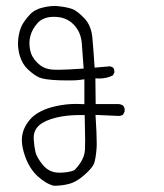

<svg xmlns="http://www.w3.org/2000/svg" viewBox="-20 -486 540 631"><path d="M254.9 -260.7Q196.8 -256.8 176.8 -256.8Q169.9 -256.8 163.1 -256.8Q139.6 -256.8 123.5 -264.6Q111.8 -270.5 101.6 -280.8Q83 -299.3 78.6 -323.7Q76.7 -334.5 76.7 -345.7Q76.7 -356.9 80.1 -368.7Q85.4 -389.6 103.5 -410.2Q122.1 -430.7 157.2 -430.7Q196.8 -430.7 220.7 -406.7L224.1 -403.3Q246.6 -378.4 249 -341.8ZM174.8 81.5Q141.6 81.5 120.6 55.7Q100.6 31.2 96.4 13.2Q92.3 -4.9 90.8 -29.3Q90.8 -31.2 90.8 -33.7Q90.8 -58.6 109.4 -74.7Q127.9 -90.8 167 -100.1Q201.2 -107.9 241.2 -107.9Q245.6 -107.9 258.3 -107.9Q259.8 -50.3 259.8 -27.8Q259.8 -5.4 259.3 5.6Q258.8 16.6 254.9 27.8Q247.1 50.3 224.6 73.2Q206.1 81.5 174.8 81.5ZM159.7 -466.3Q141.6 -466.3 121.6 -461.4Q94.2 -455.6 77.6 -437.5Q60.5 -418.9 52 -402.6Q43.5 -386.2 40 -358.9Q39.1 -351.1 39.1 -343.8Q39.1 -323.7 44.9 -303.2Q53.2 -274.9 72.5 -257.1Q91.8 -239.3 108.4 -231.7Q125 -224.1 172.9 -222.2Q189 -221.7 199.2 -221.7Q209.5 -221.7 222.2 -221.9Q234.9 -222.2 248 -224.1L257.3 -225.6V-143.6Q239.7 -144.5 231 -144.5Q222.2 -144.5 209.7 -143.8Q197.3 -143.1 180.7 -140.4Q164.1 -137.7 148.4 -133.3Q101.6 -119.6 79.1 -93.8Q51.8 -62 51.8 -25.9Q51.8 -2 63 29.3Q77.6 69.3 104.5 93.8Q131.3 118.2 157.2 124.5Q184.1 124.5 207.5 118.2Q236.8 110.4 270 77.1Q285.2 61.5 289.1 51.3Q294.4 36.1 296.9 7.3Q297.9 -2.4 297.9 -13.7Q297.9 -47.9 293.9 -108.4Q368.7 -105 369.6 -105Q377.9 -105 384.3 -108.9L389.6 -119.6Q389.6 -122.1 389.6 -123.8Q389.6 -125.5 389.6 -127.9Q389.2 -133.3 384.8 -138.7Q377.4 -144 368.2 -144H294.4L293.5 -228.5Q304.2 -228 305.7 -228Q331.1 -228 351.1 -238.3L356 -248Q356 -249 356 -251.2Q356 -253.4 355 -257.1Q354 -260.7 352.1 -263.7L342.3 -268.1L291 -263.7Q287.6 -316.9 283.7 -360.4Q280.3 -401.9 257.3 -425.8Q233.4 -450.7 217.3 -456.5Q200.2 -462.4 174.8 -465.3Q167.5 -466.3 159.7 -466.3Z"/></svg>

Font: NaikaiFont
Style: Light
Weight: 300
Version: Version 1.89